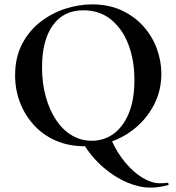

<svg xmlns="http://www.w3.org/2000/svg" viewBox="-20 -656 806 877"><path d="M491 -12Q517 45 554 88.5Q591 132 632 156.5Q673 181 710 181Q721 181 729.5 180.5Q738 180 745 179Q748 178 749.5 183Q751 188 749 189Q731 194 711 197.5Q691 201 668 201Q617 201 561 177.5Q505 154 452.5 109Q400 64 359 -2ZM366 12Q294 12 235.5 -13.5Q177 -39 135.5 -84Q94 -129 71.5 -187.5Q49 -246 49 -312Q49 -393 80.5 -454Q112 -515 164 -555.5Q216 -596 278 -616Q340 -636 401 -636Q475 -636 533.5 -609.5Q592 -583 633 -538Q674 -493 695.5 -436Q717 -379 717 -319Q717 -249 689 -189Q661 -129 612.5 -84Q564 -39 500.5 -13.5Q437 12 366 12ZM399 -13Q455 -13 499 -45Q543 -77 568.5 -139Q594 -201 594 -290Q594 -382 566 -454Q538 -526 486 -567.5Q434 -609 361 -609Q270 -609 221 -540Q172 -471 172 -349Q172 -276 189 -214.5Q206 -153 236.5 -107.5Q267 -62 308.5 -37.5Q350 -13 399 -13Z"/></svg>

Font: Cormorant Garamond Light
Style: Regular
Weight: 300
Designer: Christian Thalmann (Catharsis Fonts)
Foundry: Catharsis Fonts
Version: Version 4.001